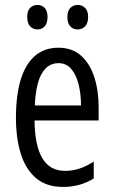

<svg xmlns="http://www.w3.org/2000/svg" viewBox="-20 -735 454 765"><path d="M212.9 -544.9Q267.6 -544.9 303 -513.2Q338.4 -481.4 355.7 -427.7Q373 -374 373 -308.1V-254.9H117.7Q118.7 -154.8 148.7 -104.5Q178.7 -54.2 239.3 -54.2Q268.1 -54.2 295.9 -63Q323.7 -71.8 353.5 -91.3V-23.9Q325.7 -6.8 295.4 1.5Q265.1 9.8 231 9.8Q164.1 9.8 122.6 -26.1Q81.1 -62 62.3 -124.3Q43.5 -186.5 43.5 -265.1Q43.5 -355 62.5 -417.5Q81.5 -480 119.4 -512.5Q157.2 -544.9 212.9 -544.9ZM212.9 -483.4Q170.4 -483.4 146.5 -442.1Q122.6 -400.9 118.7 -314.9H302.7Q302.7 -360.4 293.2 -398.7Q283.7 -437 263.9 -460.2Q244.1 -483.4 212.9 -483.4ZM88.4 -667.5Q88.4 -691.9 100.1 -703.6Q111.8 -715.3 129.4 -715.3Q146.5 -715.3 158 -703.4Q169.4 -691.4 169.4 -667.5Q169.4 -642.6 158 -630.1Q146.5 -617.7 129.4 -617.7Q111.8 -617.7 100.1 -630.1Q88.4 -642.6 88.4 -667.5ZM248.5 -667.5Q248.5 -691.9 260.5 -703.6Q272.5 -715.3 289.6 -715.3Q307.1 -715.3 319.1 -703.4Q331.1 -691.4 331.1 -667.5Q331.1 -642.6 319.1 -630.1Q307.1 -617.7 289.6 -617.7Q271.5 -617.7 260 -630.1Q248.5 -642.6 248.5 -667.5Z"/></svg>

Font: Open Sans Condensed
Style: Regular
Weight: 400
Width: 3
Designer: Monotype Design Team
Foundry: Monotype Imaging Inc.
Version: Version 3.000